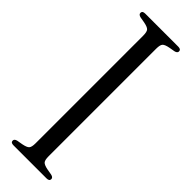

<svg xmlns="http://www.w3.org/2000/svg" viewBox="-246 -731 742 742"><g transform="rotate(45 124.5 -360.0)"><path d="M34 0Q19 0 19 -11Q19 -20 32 -23L55 -27Q76 -31 82.5 -38Q89 -45 89 -66V-654Q89 -675 82.5 -682Q76 -689 55 -693L32 -697Q19 -700 19 -709Q19 -720 34 -720H215Q230 -720 230 -709Q230 -700 217 -697L194 -693Q173 -689 166.5 -682Q160 -675 160 -654V-66Q160 -45 166.5 -38Q173 -31 194 -27L217 -23Q230 -20 230 -11Q230 0 215 0Z"/></g></svg>

Font: Instrument Serif
Style: Regular
Weight: 400
Designer: Rodrigo Fuenzalida
Foundry: fragTYPE
Version: Version 1.000; ttfautohint (v1.8.4.7-5d5b);gftools[0.9.27]